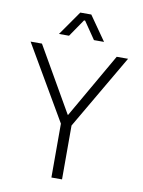

<svg xmlns="http://www.w3.org/2000/svg" viewBox="-97 -966 766 1032"><g transform="rotate(10 286.0 -450.0)"><path d="M257 -294 20 -700H82L285 -347H287L490 -700H552L315 -294V0H257ZM256 -900H316L409 -767H354L289 -862H283L218 -767H163Z"/></g></svg>

Font: Chakra Petch Light
Style: Regular
Weight: 300
Designer: Katatrad Aksorn Co.,Ltd.
Foundry: Cadson Demak Co.,Ltd.
Version: Version 1.000; ttfautohint (v1.6)